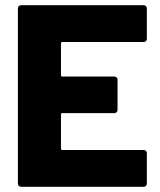

<svg xmlns="http://www.w3.org/2000/svg" viewBox="-20 -720 617 740"><path d="M546 -570Q546 -565 542.5 -561.5Q539 -558 534 -558H220Q215 -558 215 -553V-430Q215 -425 220 -425H421Q426 -425 429.5 -421.5Q433 -418 433 -413V-296Q433 -291 429.5 -287.5Q426 -284 421 -284H220Q215 -284 215 -279V-147Q215 -142 220 -142H534Q539 -142 542.5 -138.5Q546 -135 546 -130V-12Q546 -7 542.5 -3.5Q539 0 534 0H61Q56 0 52.5 -3.5Q49 -7 49 -12V-688Q49 -693 52.5 -696.5Q56 -700 61 -700H534Q539 -700 542.5 -696.5Q546 -693 546 -688Z"/></svg>

Font: LinhAnh ExtBd
Style: Regular
Weight: 800
Designer: Jeremy Tribby
Foundry: Tribby Type
Version: Version 1.408